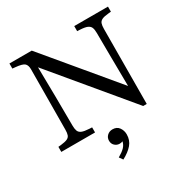

<svg xmlns="http://www.w3.org/2000/svg" viewBox="-209 -877 1274 1311"><g transform="rotate(-30 428.0 -221.5)"><path d="M689 8 199 -580Q201 -462 202.5 -345.5Q204 -229 204 -118Q204 -92 210 -75.5Q216 -59 235 -51Q254 -43 293 -41L314 -40V0H48V-40L69 -42Q104 -46 120.5 -53.5Q137 -61 142.5 -76.5Q148 -92 148 -118L151 -592Q151 -624 135.5 -638.5Q120 -653 64 -658L43 -660V-700H219L668 -162Q667 -286 665.5 -390Q664 -494 664 -582Q664 -608 658 -624Q652 -640 633.5 -648.5Q615 -657 575 -659L554 -660V-700H820V-660L799 -658Q765 -655 748 -647Q731 -639 725.5 -623.5Q720 -608 720 -582L717 8ZM389 257 369 229Q404 209 422.5 190Q441 171 446 146Q435 151 422 151Q400 151 384 136Q368 121 368 97Q368 73 385 57Q402 41 427 41Q461 41 478 65Q495 89 495 119Q495 165 467.5 197.5Q440 230 389 257Z"/></g></svg>

Font: Hedvig Letters Serif 12pt
Style: Regular
Weight: 400
Designer: Alexander Örn & Tor Weibull
Foundry: Kanon Foundry
Version: Version 1.000; ttfautohint (v1.8.4.7-5d5b)